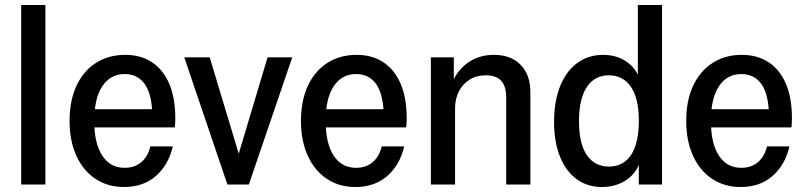

<svg xmlns="http://www.w3.org/2000/svg" viewBox="-20 -740 3228 770"><path d="M65 0V-720H162V0Z M477 10Q412 10 362.5 -23Q313 -56 286 -116Q259 -176 259 -255Q259 -336 286.5 -395.5Q314 -455 364.5 -487.5Q415 -520 482 -520Q545 -520 590 -490Q635 -460 659 -403.5Q683 -347 683 -265Q683 -256 682.5 -247Q682 -238 681 -229H323V-302H618L591 -268Q591 -357 562.5 -400Q534 -443 480 -443Q423 -443 390.5 -394.5Q358 -346 358 -255Q358 -165 390 -116Q422 -67 480 -67Q520 -67 546.5 -89.5Q573 -112 583 -153H673Q656 -79 605.5 -34.5Q555 10 477 10Z M892 0 719 -510H821L956 -62H919L1053 -510H1152L978 0Z M1405 10Q1340 10 1290.5 -23Q1241 -56 1214 -116Q1187 -176 1187 -255Q1187 -336 1214.5 -395.5Q1242 -455 1292.5 -487.5Q1343 -520 1410 -520Q1473 -520 1518 -490Q1563 -460 1587 -403.5Q1611 -347 1611 -265Q1611 -256 1610.5 -247Q1610 -238 1609 -229H1251V-302H1546L1519 -268Q1519 -357 1490.5 -400Q1462 -443 1408 -443Q1351 -443 1318.5 -394.5Q1286 -346 1286 -255Q1286 -165 1318 -116Q1350 -67 1408 -67Q1448 -67 1474.5 -89.5Q1501 -112 1511 -153H1601Q1584 -79 1533.5 -34.5Q1483 10 1405 10Z M1708 0V-510H1800V-402H1805V0ZM2010 0V-349Q2010 -395 1989.5 -416.5Q1969 -438 1928 -438Q1891 -438 1863 -420.5Q1835 -403 1820 -373Q1805 -343 1805 -305L1793 -408Q1815 -460 1858.5 -490Q1902 -520 1961 -520Q2029 -520 2068 -480Q2107 -440 2107 -371V0Z M2542 0V-109L2551 -105Q2537 -50 2494.5 -20Q2452 10 2394 10Q2335 10 2292 -22Q2249 -54 2225.5 -112.5Q2202 -171 2202 -251Q2202 -333 2226 -393.5Q2250 -454 2294.5 -487Q2339 -520 2399 -520Q2457 -520 2499 -488Q2541 -456 2552 -398L2538 -394V-720H2635V0ZM2422 -72Q2480 -72 2511 -119Q2542 -166 2542 -256Q2542 -345 2510.5 -391.5Q2479 -438 2421 -438Q2365 -438 2333.5 -391Q2302 -344 2302 -254Q2302 -164 2333.5 -118Q2365 -72 2422 -72Z M2950 10Q2885 10 2835.5 -23Q2786 -56 2759 -116Q2732 -176 2732 -255Q2732 -336 2759.5 -395.5Q2787 -455 2837.5 -487.5Q2888 -520 2955 -520Q3018 -520 3063 -490Q3108 -460 3132 -403.5Q3156 -347 3156 -265Q3156 -256 3155.5 -247Q3155 -238 3154 -229H2796V-302H3091L3064 -268Q3064 -357 3035.5 -400Q3007 -443 2953 -443Q2896 -443 2863.5 -394.5Q2831 -346 2831 -255Q2831 -165 2863 -116Q2895 -67 2953 -67Q2993 -67 3019.5 -89.5Q3046 -112 3056 -153H3146Q3129 -79 3078.5 -34.5Q3028 10 2950 10Z"/></svg>

Font: Instrument Sans SemiCondensed Medium
Style: Regular
Weight: 500
Width: 4
Designer: Rodrigo Fuenzalida
Foundry: fragTYPE
Version: Version 1.000;gftools[0.9.28]